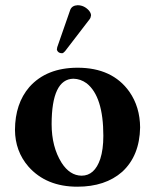

<svg xmlns="http://www.w3.org/2000/svg" viewBox="-20 -702 591 732"><path d="M275.9 -682.1Q300.8 -682.1 319.3 -661.6Q326.7 -652.3 327.1 -644Q326.2 -634.8 321.8 -628.9L228 -506.8Q221.7 -499.5 216.8 -499Q202.6 -499 197.8 -509.8Q197.3 -511.7 196.8 -513.2Q197.3 -519 198.2 -522L248 -665Q254.9 -681.2 275.9 -682.1ZM259.8 -401.9Q177.2 -400.4 176.8 -229Q176.8 -142.1 214.8 -81.5Q246.1 -32.7 291 -32.2Q340.8 -32.2 362.3 -96.2Q374 -132.3 374 -184.1Q374 -334 310.5 -384.3Q287.1 -401.4 259.8 -401.9ZM37.1 -207Q37.6 -307.1 91.8 -370.1Q157.2 -443.8 275.9 -443.8Q408.2 -443.8 473.1 -352.5Q513.7 -294.4 514.2 -215.8Q512.2 -107.9 445.8 -46.9Q381.3 9.8 274.9 9.8Q156.2 9.8 88.4 -66.9Q37.6 -125.5 37.1 -207Z"/></svg>

Font: Linux Libertine O
Style: Bold
Weight: 700
Designer: Philipp H. Poll
Foundry: Philipp H. Poll
Version: Version 5.0.0